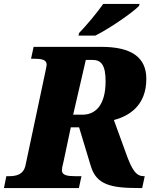

<svg xmlns="http://www.w3.org/2000/svg" viewBox="-44 -951 760 971"><path d="M353 -771H438C511 -807 629 -889 659 -921L662 -931H478C448 -888 392 -821 356 -784ZM-24 0H355L368 -60H337C298 -60 269 -64 269 -90C269 -97 271 -109 278 -137L314 -307H356L415 -112C443 -16 518 0 658 0H675L688 -60H683C646 -60 624 -88 592 -179L532 -344C608 -364 696 -416 696 -552C696 -661 621 -714 469 -714H126L113 -654H126C165 -654 192 -650 192 -624C192 -620 190 -611 185 -586L85 -115C75 -68 39 -60 1 -60H-12ZM373 -371H326L390 -648H424C469 -648 490 -620 490 -540C490 -418 438 -371 373 -371Z"/></svg>

Font: Noto Serif SemiCondensed Black
Style: Italic
Weight: 900
Width: 4
Italic angle: -12°
Designer: Monotype Design Team
Foundry: Monotype Imaging Inc.
Version: Version 2.014